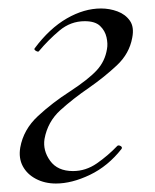

<svg xmlns="http://www.w3.org/2000/svg" viewBox="-20 -419 365 453"><path d="M112 14Q85.6 14 64.7 3Q43.8 -8 33.7 -27Q23.6 -46 27.8 -71Q35.4 -113.6 69.7 -145.3Q104 -177 145.2 -203.4Q188.8 -232 208.3 -253.2Q227.8 -274.4 232.4 -303.2Q234.8 -315.6 231.3 -331.1Q227.8 -346.6 216.1 -357.8Q204.4 -369 180 -369Q146.6 -369 120.2 -346.8Q93.8 -324.6 71.6 -298Q69.8 -296 64.7 -299Q59.6 -302 61.8 -305Q96.8 -352 137.6 -375.5Q178.4 -399 218.4 -399Q238.6 -399 257.2 -392.1Q275.8 -385.2 286.4 -370.2Q297 -355.2 292 -330Q285.2 -292.4 255.7 -264.8Q226.2 -237.2 190.4 -212.2Q152.6 -186.4 122.5 -159.1Q92.4 -131.8 85 -91Q80.8 -63.8 98.3 -39.6Q115.8 -15.4 152.2 -15.4Q182.4 -15.4 208.5 -33.5Q234.6 -51.6 257 -75Q260 -77 264.5 -74.5Q269 -72 267 -68Q235 -27 192.2 -6.5Q149.4 14 112 14Z"/></svg>

Font: Cormorant Infant Light
Style: Italic
Weight: 300
Italic angle: -10°
Designer: Christian Thalmann (Catharsis Fonts)
Foundry: Catharsis Fonts
Version: Version 4.001